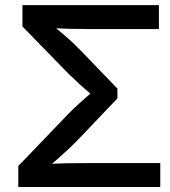

<svg xmlns="http://www.w3.org/2000/svg" viewBox="-20 -748 680 768"><path d="M53.2 0V-84L253.9 -293Q273.9 -313.5 296.1 -333.5Q318.4 -353.5 338.4 -371.1Q358.4 -388.7 372.1 -400.4V-347.7Q358.4 -359.9 338.6 -376.2Q318.8 -392.6 296.9 -412.6Q274.9 -432.6 253.9 -453.1L69.8 -642.1V-727.5H615.7V-631.8H338.9Q294.4 -631.8 255.9 -632.8Q217.3 -633.8 183.1 -635.7L175.3 -659.2Q192.4 -644.5 212.9 -627.9Q233.4 -611.3 256.3 -590.8Q279.3 -570.3 304.2 -544.4L449.7 -393.6V-354.5L303.7 -201.2Q276.9 -172.9 251 -148.9Q225.1 -125 202.4 -105.2Q179.7 -85.4 162.1 -70.8L169.4 -91.8Q207 -94.2 248.3 -95Q289.6 -95.7 338.9 -95.7H621.1V0Z"/></svg>

Font: Inter 16pt Medium
Style: Regular
Weight: 500
Version: Version 4.001;git-66647c0bb